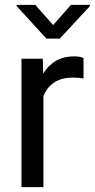

<svg xmlns="http://www.w3.org/2000/svg" viewBox="-20 -770 390 790"><path d="M323.7 -447.3Q303.2 -450.7 279.3 -450.7Q190.4 -450.7 158.7 -375V0H68.4V-528.3H156.2L157.7 -467.3Q202.1 -538.1 283.7 -538.1Q310.1 -538.1 323.7 -531.2ZM198.7 -667 272 -750H350.1V-745.1L226.1 -611.3H170.9L48.3 -745.1V-750H125Z"/></svg>

Font: APIMedia Roboto
Style: Regular
Weight: 400
Designer: Google
Version: Version 2.137; 2017